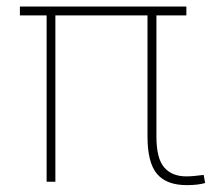

<svg xmlns="http://www.w3.org/2000/svg" viewBox="-20 -548 639 579"><path d="M424.8 -136.2V-501.5H147V0H120.6V-501.5H40V-528.3H542V-501.5H451.7V-136.2Q451.7 -70.3 475.1 -43.2Q498.5 -16.1 542 -16.1Q561 -16.1 594.2 -20.5L598.6 3.9Q576.7 10.3 543.5 10.3Q481.9 10.3 453.4 -23.7Q424.8 -57.6 424.8 -136.2Z"/></svg>

Font: Roboto-Thin
Style: Regular
Weight: 250
Designer: Google
Version: Version 1.100141; 2013; ttfautohint (v0.94.14-c901) -l 8 -r 